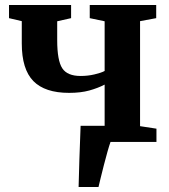

<svg xmlns="http://www.w3.org/2000/svg" viewBox="-20 -567 677 767"><path d="M294 180Q295 135 297.2 67.5Q299.5 0 302 -64.5H398V-229Q371 -215 336.8 -205.5Q302.5 -196 256 -196Q159.5 -196 113.2 -243.2Q67 -290.5 67 -393.5V-482.5L16 -494.5V-547H264V-494.5L208.5 -482V-407Q208.5 -325 228.8 -294.2Q249 -263.5 302 -263.5Q331 -263.5 357.5 -269.8Q384 -276 398 -283.5V-482L338.5 -494.5V-547H604V-494.5L539.5 -482.5V-63L605 -53V0H421.5Q416.5 14 409.2 39.5Q402 65 394.8 93.2Q387.5 121.5 381.8 145.2Q376 169 373.5 180Z"/></svg>

Font: Merriweather Text Regular
Style: Bold
Weight: 700
Designer: Eben Sorkin
Foundry: Eben Sorkin
Version: Version 2.100; ttfautohint (v1.7.19-72a1) -l 8 -r 50 -G 200 